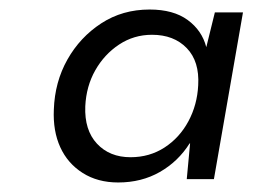

<svg xmlns="http://www.w3.org/2000/svg" viewBox="-20 -732 530 403"><path d="M228 -349Q185 -349 153.5 -369Q122 -389 106.5 -423Q91 -457 93 -502Q95 -560 121.5 -607Q148 -654 192.5 -683Q237 -712 294 -712Q344 -712 374 -690Q404 -668 413 -633L431 -706H490L429 -356H372L379 -431H378Q354 -393 315.5 -371Q277 -349 228 -349ZM254 -402Q294 -402 325.5 -422.5Q357 -443 375.5 -477.5Q394 -512 396 -553Q399 -603 372 -631Q345 -659 299 -659Q261 -659 230 -638.5Q199 -618 180 -584.5Q161 -551 159 -509Q157 -459 183.5 -430.5Q210 -402 254 -402Z"/></svg>

Font: DM Sans 28pt
Style: Italic
Weight: 400
Italic angle: -10°
Version: Version 4.004;gftools[0.9.30]